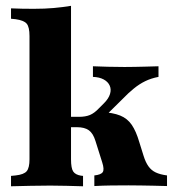

<svg xmlns="http://www.w3.org/2000/svg" viewBox="-20 -651 604 671"><path d="M155.6 -2.4Q119.4 -2.4 87.1 -1.6Q54.8 -0.8 18.5 0V-36.3L34.7 -37.9Q63.7 -41.1 73.4 -52.8Q83.1 -64.5 83.1 -94.4V-209.7H228.2V-94.4Q228.2 -62.9 235.9 -51.6Q243.5 -40.3 262.9 -37.1L270.2 -36.3V0Q238.7 -0.8 212.1 -1.6Q185.5 -2.4 155.6 -2.4ZM83.1 -209.7V-525Q83.1 -556.5 73.4 -568.1Q63.7 -579.8 34.7 -583.9L18.5 -585.5V-621.8Q38.7 -621 56.5 -620.6Q74.2 -620.2 97.6 -620.2Q136.3 -620.2 167.7 -623Q199.2 -625.8 228.2 -630.6V-621.8V-209.7ZM309.7 -0.8V-37.9Q333.1 -40.3 339.1 -49.6Q345.2 -58.9 337.1 -83.9L313.7 -158.1Q305.6 -184.7 290.7 -195.6Q275.8 -206.5 248.4 -206.5H212.1V-242.7H255.6Q279 -242.7 294.4 -249.2Q309.7 -255.6 325 -271.8L343.5 -290.3Q359.7 -306.5 364.5 -322.6Q369.4 -338.7 363.3 -352Q357.3 -365.3 342.3 -373.4Q327.4 -381.5 304.8 -382.3V-419.4Q330.6 -418.5 357.3 -417.7Q383.9 -416.9 415.3 -416.9Q434.7 -416.9 451.2 -417.3Q467.7 -417.7 487.5 -418.1Q507.3 -418.5 533.9 -419.4V-382.3Q508.1 -377.4 487.5 -367.3Q466.9 -357.3 447.6 -341.5Q428.2 -325.8 408.1 -304.8L336.3 -233.9L333.9 -259.7Q375 -257.3 400 -247.2Q425 -237.1 440.3 -214.9Q455.6 -192.7 466.9 -154L481.5 -107.3Q488.7 -83.9 498.8 -69.8Q508.9 -55.6 524.2 -48.4Q539.5 -41.1 563.7 -37.9V-0.8Q539.5 -1.6 516.5 -2Q493.5 -2.4 472.6 -2.8Q451.6 -3.2 429 -3.2Q397.6 -3.2 367.7 -2.8Q337.9 -2.4 309.7 -0.8Z"/></svg>

Font: Playfair 9pt Black
Style: Regular
Weight: 900
Designer: Claus Eggers Sørensen
Foundry: Claus Eggers Sørensen
Version: Version 2.203